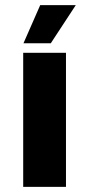

<svg xmlns="http://www.w3.org/2000/svg" viewBox="-20 -725 346 745"><path d="M70 0V-520H236V0ZM177 -557H71L136 -705H274Z"/></svg>

Font: Akshar Light
Style: Regular
Weight: 300
Designer: Tall Chai
Foundry: Tall Chai
Version: Version 1.100